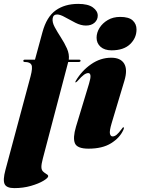

<svg xmlns="http://www.w3.org/2000/svg" viewBox="-56 -755 723 988"><path d="M64 -442Q64 -448 72 -448H124L162.5 -589.5Q184 -668.5 230.8 -701.8Q277.5 -735 346.5 -735Q397 -735 422 -716.8Q447 -698.5 447 -674.5Q447 -653 430.5 -638.2Q414 -623.5 386 -623.5Q360.5 -623.5 332.2 -637.8Q304 -652 279 -666.2Q254 -680.5 238 -680.5Q218 -680.5 215 -660.5Q212 -640.5 225.5 -615.5Q239 -590.5 257.2 -562.5Q275.5 -534.5 288.5 -505.5Q301.5 -476.5 298 -448H351Q358.5 -448 358.5 -442.5Q358.5 -436 348.5 -436H295L164.5 60.5Q157 88.5 157 104Q157 119.5 165.8 127.8Q174.5 136 183.2 140.8Q192 145.5 192 151.5Q192 160.5 167.5 175.2Q143 190 103.2 201.5Q63.5 213 17.5 213Q-22.5 213 -32.2 192.2Q-42 171.5 -28 119.5L101.5 -363Q113 -407 105.8 -421.5Q98.5 -436 72 -436Q64 -436 64 -442ZM518 -496Q482 -496 461.5 -514.2Q441 -532.5 441 -561Q441 -587 456.2 -611.5Q471.5 -636 498.8 -652Q526 -668 562.5 -668Q607 -668 626.8 -649.8Q646.5 -631.5 646.5 -603.5Q646.5 -559.5 613.5 -527.8Q580.5 -496 518 -496ZM518.5 -121Q506.5 -80.5 509.8 -66.8Q513 -53 523.5 -53Q533.5 -53 544 -61.5Q554.5 -70 570 -91Q574.5 -97 575.8 -98.5Q577 -100 579 -100Q585 -100 578 -85Q560 -45.5 515.5 -17.8Q471 10 399.5 10Q341 10 329.5 -17.8Q318 -45.5 335 -103L402 -324Q411 -353.5 409.5 -366.2Q408 -379 398 -379Q388.5 -379 376.2 -370.5Q364 -362 342 -337Q336 -331 333 -331Q329.5 -331 334 -339Q364.5 -391 412.8 -424.5Q461 -458 516.5 -458Q564.5 -458 583 -427.5Q601.5 -397 584 -339Z"/></svg>

Font: Fraunces 144pt S000 Black
Style: Italic
Weight: 900
Italic angle: -16°
Version: Version 1.000; ttfautohint (v1.8.3)